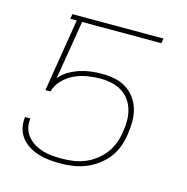

<svg xmlns="http://www.w3.org/2000/svg" viewBox="-84 -600 669 688"><g transform="rotate(15 250.0 -256.0)"><path d="M198 8Q178 8 157.5 6Q137 4 118.5 -1.5Q100 -7 83 -17Q66 -27 54 -41.5Q42 -56 36.5 -75Q31 -94 33 -115L34 -120H53V-116Q51 -98 56 -81.5Q61 -65 72 -52.5Q83 -40 97.5 -31.5Q112 -23 128.5 -18Q145 -13 162.5 -11.5Q180 -10 198 -10Q219 -10 240.5 -13Q262 -16 282.5 -24Q303 -32 321.5 -46Q340 -60 354 -78Q368 -96 375.5 -116.5Q383 -137 386 -158Q390 -180 390 -201Q390 -222 384.5 -241.5Q379 -261 367.5 -277Q356 -293 339 -303.5Q322 -314 301.5 -318.5Q281 -323 260 -323Q236 -323 211.5 -319Q187 -315 164 -304.5Q141 -294 122.5 -275Q104 -256 98 -232H79L123 -502H99L102 -520H440L437 -502H143L107 -284Q121 -301 140 -312Q159 -323 179 -329.5Q199 -336 219.5 -338.5Q240 -341 260 -341Q284 -341 307.5 -336.5Q331 -332 350 -320Q369 -308 382.5 -290Q396 -272 402.5 -250Q409 -228 409 -204Q409 -180 405 -155Q402 -132 393.5 -109Q385 -86 370 -66.5Q355 -47 334.5 -32Q314 -17 291.5 -8Q269 1 245 4.5Q221 8 198 8Z"/></g></svg>

Font: Iosevka SS04 Thin
Style: Italic
Weight: 100
Italic angle: -9°
Monospace: yes
Designer: Belleve Invis
Foundry: Belleve Invis
Version: Version 19.0.0; ttfautohint (v1.8.4)